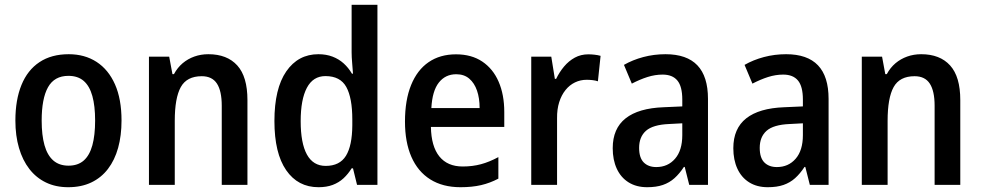

<svg xmlns="http://www.w3.org/2000/svg" viewBox="-20 -780 4140 810"><path d="M492.7 -271.5Q492.7 -208 478.3 -156.2Q463.9 -104.5 435.5 -67.4Q407.2 -30.3 365.2 -10.3Q323.2 9.8 267.6 9.8Q215.3 9.8 174.1 -10Q132.8 -29.8 104 -66.9Q75.2 -104 60.1 -155.8Q44.9 -207.5 44.9 -271.5Q44.9 -358.9 70.6 -421.6Q96.2 -484.4 146.5 -517.8Q196.8 -551.3 270 -551.3Q337.4 -551.3 387.5 -518.8Q437.5 -486.3 465.1 -424.1Q492.7 -361.8 492.7 -271.5ZM155.8 -271Q155.8 -210 167.7 -167.5Q179.7 -125 204.8 -103Q230 -81.1 269 -81.1Q308.6 -81.1 333.3 -102.8Q357.9 -124.5 369.6 -167Q381.3 -209.5 381.3 -271.5Q381.3 -333 369.6 -375Q357.9 -417 333.3 -438.5Q308.6 -460 268.6 -460Q209.5 -460 182.6 -412.1Q155.8 -364.3 155.8 -271Z M858.9 -551.3Q938 -551.3 981 -503.9Q1023.9 -456.5 1023.9 -357.9V0H915.5V-334Q915.5 -396 895.3 -427.2Q875 -458.5 831.1 -458.5Q768.1 -458.5 742.7 -412.6Q717.3 -366.7 717.3 -270.5V0H608.4V-541H693.8L707.5 -467.3H713.9Q728.5 -494.6 750.5 -513.2Q772.5 -531.7 800 -541.5Q827.6 -551.3 858.9 -551.3Z M1323.7 9.8Q1236.8 9.8 1187.3 -62Q1137.7 -133.8 1137.7 -269.5Q1137.7 -406.2 1187.7 -478.8Q1237.8 -551.3 1323.2 -551.3Q1356.4 -551.3 1383.1 -541Q1409.7 -530.8 1429.9 -512.5Q1450.2 -494.1 1464.8 -469.2H1469.2Q1467.8 -490.7 1465.6 -515.1Q1463.4 -539.6 1463.4 -559.6V-759.8H1572.3V0H1486.3L1469.2 -69.8H1463.4Q1448.7 -45.9 1429.2 -27.8Q1409.7 -9.8 1383.8 0Q1357.9 9.8 1323.7 9.8ZM1354 -80.1Q1413.1 -80.1 1439.5 -122.8Q1465.8 -165.5 1466.3 -251.5V-275.9Q1466.3 -367.2 1440.9 -413.1Q1415.5 -459 1353 -459Q1300.8 -459 1274.7 -409.7Q1248.5 -360.4 1248.5 -269Q1248.5 -175.8 1274.9 -127.9Q1301.3 -80.1 1354 -80.1Z M1903.8 -550.8Q1969.2 -550.8 2014.6 -520.3Q2060.1 -489.7 2083.7 -435.1Q2107.4 -380.4 2107.4 -307.1V-244.6H1797.9Q1799.3 -162.6 1833.5 -120.1Q1867.7 -77.6 1932.1 -77.6Q1973.6 -77.6 2009 -87.2Q2044.4 -96.7 2082.5 -117.2V-26.4Q2047.4 -7.8 2009.5 1Q1971.7 9.8 1922.9 9.8Q1847.7 9.8 1795.2 -23.2Q1742.7 -56.2 1715.6 -118.2Q1688.5 -180.2 1688.5 -267.1Q1688.5 -357.9 1714.4 -421.4Q1740.2 -484.9 1788.3 -517.8Q1836.4 -550.8 1903.8 -550.8ZM1904.8 -466.8Q1858.9 -466.8 1831.3 -431.6Q1803.7 -396.5 1799.8 -324.2H2003.4Q2003.4 -365.7 1992.4 -397.7Q1981.4 -429.7 1959.7 -448.2Q1938 -466.8 1904.8 -466.8Z M2461.9 -550.8Q2474.1 -550.8 2487.8 -549.3Q2501.5 -547.9 2513.7 -544.4L2502.4 -437Q2492.7 -440.4 2480 -441.9Q2467.3 -443.4 2455.1 -443.4Q2428.7 -443.4 2405.8 -432.4Q2382.8 -421.4 2365.7 -400.1Q2348.6 -378.9 2339.1 -348.9Q2329.6 -318.8 2330.1 -280.8V0H2221.2V-541H2305.7L2320.8 -447.3H2326.2Q2339.8 -475.6 2359.6 -499.3Q2379.4 -522.9 2405 -536.9Q2430.7 -550.8 2461.9 -550.8Z M2787.6 -551.3Q2877.4 -551.3 2922.1 -504.4Q2966.8 -457.5 2966.8 -362.8V0H2887.7L2868.7 -75.7H2865.2Q2846.7 -47.4 2825.4 -28.3Q2804.2 -9.3 2776.6 0.2Q2749 9.8 2710.4 9.8Q2664.6 9.8 2631.8 -10.7Q2599.1 -31.2 2582 -68.4Q2564.9 -105.5 2564.9 -154.8Q2564.9 -237.8 2619.4 -280.8Q2673.8 -323.7 2779.8 -327.6L2858.4 -331.1V-359.9Q2858.4 -415.5 2837.6 -440.4Q2816.9 -465.3 2775.4 -465.3Q2743.7 -465.3 2711.4 -455.1Q2679.2 -444.8 2645.5 -427.2L2612.3 -506.3Q2648.9 -527.3 2693.8 -539.3Q2738.8 -551.3 2787.6 -551.3ZM2858.4 -259.8 2802.2 -256.8Q2734.4 -253.9 2705.3 -228.3Q2676.3 -202.6 2676.3 -156.2Q2676.3 -114.3 2695.8 -94.7Q2715.3 -75.2 2748.5 -75.2Q2797.4 -75.2 2827.9 -110.4Q2858.4 -145.5 2858.4 -210Z M3296.4 -551.3Q3386.2 -551.3 3430.9 -504.4Q3475.6 -457.5 3475.6 -362.8V0H3396.5L3377.4 -75.7H3374Q3355.5 -47.4 3334.2 -28.3Q3313 -9.3 3285.4 0.2Q3257.8 9.8 3219.2 9.8Q3173.3 9.8 3140.6 -10.7Q3107.9 -31.2 3090.8 -68.4Q3073.7 -105.5 3073.7 -154.8Q3073.7 -237.8 3128.2 -280.8Q3182.6 -323.7 3288.6 -327.6L3367.2 -331.1V-359.9Q3367.2 -415.5 3346.4 -440.4Q3325.7 -465.3 3284.2 -465.3Q3252.4 -465.3 3220.2 -455.1Q3188 -444.8 3154.3 -427.2L3121.1 -506.3Q3157.7 -527.3 3202.6 -539.3Q3247.6 -551.3 3296.4 -551.3ZM3367.2 -259.8 3311 -256.8Q3243.2 -253.9 3214.1 -228.3Q3185.1 -202.6 3185.1 -156.2Q3185.1 -114.3 3204.6 -94.7Q3224.1 -75.2 3257.3 -75.2Q3306.2 -75.2 3336.7 -110.4Q3367.2 -145.5 3367.2 -210Z M3866.2 -551.3Q3945.3 -551.3 3988.3 -503.9Q4031.2 -456.5 4031.2 -357.9V0H3922.9V-334Q3922.9 -396 3902.6 -427.2Q3882.3 -458.5 3838.4 -458.5Q3775.4 -458.5 3750 -412.6Q3724.6 -366.7 3724.6 -270.5V0H3615.7V-541H3701.2L3714.8 -467.3H3721.2Q3735.8 -494.6 3757.8 -513.2Q3779.8 -531.7 3807.4 -541.5Q3835 -551.3 3866.2 -551.3Z"/></svg>

Font: Open Sans SemiCondensed SemiBold
Style: Regular
Weight: 600
Width: 4
Designer: Monotype Design Team
Foundry: Monotype Imaging Inc.
Version: Version 3.000